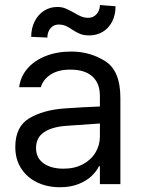

<svg xmlns="http://www.w3.org/2000/svg" viewBox="-20 -746 575 778"><path d="M241.2 -306.6Q274.4 -309.1 315.7 -311.3Q356.9 -313.5 384.8 -314.5V-357.4Q384.8 -408.7 354.2 -436.3Q323.7 -463.9 264.6 -463.9Q216.3 -463.9 185.5 -444.1Q154.8 -424.3 145.5 -392.6H57.6Q63 -435.1 90.8 -467.8Q118.7 -500.5 164.8 -518.8Q210.9 -537.1 268.6 -537.1Q344.7 -537.1 406.2 -498.3Q467.8 -459.5 467.8 -349.6V0H384.8V-72.3H380.9Q371.1 -51.8 350.8 -32.5Q330.6 -13.2 298.1 -0.2Q265.6 12.7 222.7 12.7Q171.9 12.7 130.9 -6.8Q89.8 -26.4 65.9 -63.2Q42 -100.1 42 -150.4Q42 -232.9 98.4 -266.6Q154.8 -300.3 241.2 -306.6ZM237.3 -62.5Q282.7 -62.5 316.2 -80.6Q349.6 -98.6 367.2 -128.4Q384.8 -158.2 384.8 -192.4V-245.6L251 -236.3Q191.4 -232.4 158.7 -210.4Q126 -188.5 126 -146.5Q126 -106 156.5 -84.2Q187 -62.5 237.3 -62.5ZM211.9 -717.8Q230 -717.8 243.7 -712.4Q257.3 -707 278.3 -695.3Q295.4 -685.1 308.8 -679.4Q322.3 -673.8 337.9 -673.8Q357.9 -673.8 371.3 -688.7Q384.8 -703.6 384.8 -725.6L448.2 -720.7Q448.2 -685.1 434.3 -658.2Q420.4 -631.3 396 -616.9Q371.6 -602.5 341.8 -602.5Q319.8 -602.5 304.7 -608.6Q289.6 -614.7 272.5 -626Q257.8 -636.2 245.6 -641.4Q233.4 -646.5 216.8 -646.5Q197.3 -646.5 184.6 -631.3Q171.9 -616.2 171.9 -593.8L106.4 -596.7Q106.4 -631.3 120.4 -659.2Q134.3 -687 158.4 -702.4Q182.6 -717.8 211.9 -717.8Z"/></svg>

Font: Pretendard GOV
Style: Regular
Weight: 400
Designer: Base glyphs from Inter by Rasmus Andersson; Hangeul glyphs from Noto Sans CJK(Source Han Sans) by Jang Soo-young and Kan
Foundry: Kil Hyung-jin
Version: Version 1.309